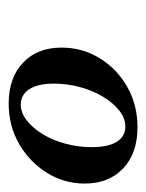

<svg xmlns="http://www.w3.org/2000/svg" viewBox="32 -654 331 434"><g transform="rotate(90 197.0 -436.5)"><path d="M213.7 -291.1Q155.6 -291.1 121.4 -323.4Q87.1 -355.6 87.1 -410.5Q87.1 -458.1 111.3 -497.2Q135.5 -536.3 176.2 -559.3Q216.9 -582.3 266.9 -582.3Q325.8 -582.3 360.1 -550Q394.4 -517.7 394.4 -462.9Q394.4 -416.1 369.8 -377Q345.2 -337.9 304.4 -314.5Q263.7 -291.1 213.7 -291.1ZM216.1 -318.5Q234.7 -318.5 252 -332.3Q269.4 -346 283.1 -368.5Q296.8 -391.1 304.4 -419.8Q312.1 -448.4 312.1 -479Q312.1 -516.1 300 -535.5Q287.9 -554.8 265.3 -554.8Q246.8 -554.8 229.4 -541.1Q212.1 -527.4 198.4 -504.8Q184.7 -482.3 176.6 -453.2Q168.5 -424.2 168.5 -393.5Q168.5 -357.3 181 -337.9Q193.5 -318.5 216.1 -318.5Z"/></g></svg>

Font: Playfair 5pt SemiExpanded Light SemiBold
Style: Italic
Weight: 600
Italic angle: -15.6°
Version: Version 2.001;gftools[0.9.30]